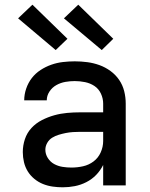

<svg xmlns="http://www.w3.org/2000/svg" viewBox="-20 -789 640 817"><path d="M247 8Q226 8 204.5 5Q183 2 163 -6Q143 -14 126 -28Q109 -42 98 -60Q87 -78 82 -99Q77 -120 77 -142Q77 -170 86 -197Q95 -224 114 -244.5Q133 -265 158.5 -278Q184 -291 211 -298.5Q238 -306 265.5 -308.5Q293 -311 321 -311H419V-348Q419 -370 409.5 -390.5Q400 -411 382 -423Q364 -435 342 -439.5Q320 -444 298 -444Q278 -444 258 -440.5Q238 -437 220 -427Q202 -417 190.5 -399.5Q179 -382 179 -362H83Q83 -387 91.5 -412Q100 -437 115.5 -457Q131 -477 152.5 -491Q174 -505 198 -513.5Q222 -522 247.5 -525Q273 -528 298 -528Q325 -528 351.5 -524.5Q378 -521 403 -512Q428 -503 450 -487Q472 -471 487 -449Q502 -427 508.5 -401Q515 -375 515 -348V0H419V-87Q407 -63 389 -44.5Q371 -26 347.5 -14Q324 -2 298.5 3Q273 8 247 8ZM284 -76Q309 -76 333.5 -81.5Q358 -87 378 -102Q398 -117 408.5 -140.5Q419 -164 419 -189V-228H321Q306 -228 290.5 -227Q275 -226 260 -223Q245 -220 230 -215.5Q215 -211 202 -203Q189 -195 181 -181Q173 -167 173 -152Q173 -133 183.5 -116.5Q194 -100 210.5 -91Q227 -82 246 -79Q265 -76 284 -76ZM413 -576 252 -711 313 -769 462 -624ZM217 -576 57 -711 118 -769 267 -624Z"/></svg>

Font: Iosevka SS04 Medium Extended
Style: Regular
Weight: 500
Width: 7
Monospace: yes
Designer: Belleve Invis
Foundry: Belleve Invis
Version: Version 19.0.0; ttfautohint (v1.8.4)